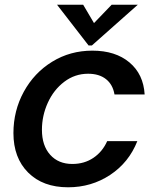

<svg xmlns="http://www.w3.org/2000/svg" viewBox="-20 -784 654 815"><path d="M37 -219Q37 -314 81 -394.5Q125 -475 201.5 -522Q278 -569 372 -569Q470 -569 529.5 -519Q589 -469 594 -383H466Q459 -425 430 -448Q401 -471 354 -471Q298 -471 253 -437Q208 -403 183 -348Q158 -293 158 -233Q158 -166 193 -127Q228 -88 287 -88Q338 -88 376.5 -114Q415 -140 435 -185H563Q527 -94 447.5 -41.5Q368 11 269 11Q162 11 99.5 -51.5Q37 -114 37 -219ZM370 -591H356L222 -764H333L379 -686L454 -764H565Z"/></svg>

Font: Open Sauce One SemiBold Italic
Style: Regular
Weight: 600
Italic angle: -10°
Designer: Alfredo Marco Pradil
Foundry: Creative Sauce Fz LLC
Version: Version 1.477